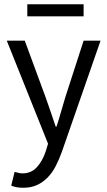

<svg xmlns="http://www.w3.org/2000/svg" viewBox="-20 -678 507 907"><path d="M90 209Q73 209 59 206.5Q45 204 33 199L49 134Q57 136 67 138.5Q77 141 86 141Q128 141 154.5 111.5Q181 82 196 37L207 1L12 -486H97L196 -217Q207 -185 219.5 -149.5Q232 -114 243 -80H247Q258 -113 268 -149Q278 -185 288 -217L375 -486H455L272 40Q259 76 243 107Q227 138 205 160.5Q183 183 155 196Q127 209 90 209ZM109 -601V-658H375V-601Z"/></svg>

Font: SourceSansPro
Style: Book
Weight: 400
Designer: Paul D. Hunt
Foundry: Adobe Systems Incorporated
Version: Version 2.021;PS 2.000;hotconv 1.0.86;makeotf.lib2.5.63406